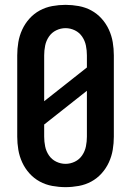

<svg xmlns="http://www.w3.org/2000/svg" viewBox="-20 -763 540 791"><path d="M250 8Q223 8 195.5 3Q168 -2 144 -15Q120 -28 101.5 -48.5Q83 -69 71.5 -94Q60 -119 55.5 -146Q51 -173 51 -200V-535Q51 -562 55.5 -589Q60 -616 71.5 -641Q83 -666 101.5 -686.5Q120 -707 144 -720Q168 -733 195.5 -738Q223 -743 250 -743Q277 -743 304.5 -738Q332 -733 356 -720Q380 -707 398.5 -686.5Q417 -666 428.5 -641Q440 -616 444.5 -589Q449 -562 449 -535V-200Q449 -173 444.5 -146Q440 -119 428.5 -94Q417 -69 398.5 -48.5Q380 -28 356 -15Q332 -2 304.5 3Q277 8 250 8ZM162 -346 338 -485V-535Q338 -555 334 -575Q330 -595 318.5 -612Q307 -629 288.5 -638Q270 -647 250 -647Q230 -647 211.5 -638Q193 -629 181.5 -612Q170 -595 166 -575Q162 -555 162 -535ZM250 -88Q270 -88 288.5 -97Q307 -106 318.5 -123Q330 -140 334 -160Q338 -180 338 -200V-389L162 -250V-200Q162 -180 166 -160Q170 -140 181.5 -123Q193 -106 211.5 -97Q230 -88 250 -88Z"/></svg>

Font: Iosevka Web
Style: Bold
Weight: 700
Monospace: yes
Designer: Belleve Invis
Foundry: Belleve Invis
Version: Version 28.0.3; ttfautohint (v1.8.3)